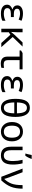

<svg xmlns="http://www.w3.org/2000/svg" viewBox="1991 -2797 819 4841"><g transform="rotate(90 2400.5 -376.5)"><path d="M410.2 -315.9V-241.2H332Q185.1 -241.2 185.1 -150.9Q185.1 -63 323.2 -63Q418.9 -63 502 -105V-26.9Q436.5 9.8 317.9 9.8Q214.8 9.8 156.5 -31.2Q98.1 -72.3 98.1 -146Q98.1 -240.2 213.9 -276.9V-282.2Q115.2 -314.5 115.2 -403.8Q115.2 -469.7 169.9 -507.8Q224.6 -545.9 316.9 -545.9Q422.4 -545.9 503.9 -508.8L473.1 -437Q394.5 -472.2 318.8 -472.2Q200.2 -472.2 200.2 -397Q200.2 -315.9 335 -315.9Z M787.1 -248 854 -329.1 1050.3 -536.1H1154.3L913.1 -287.1L1168 0H1064L856 -229L793 -189V0H705.1V-536.1H793V-394L785.2 -248Z M1728 -536.1V-460.9H1496.1V-165Q1496.1 -60.1 1598.1 -60.1Q1650.4 -60.1 1691.4 -69.8V-3.9Q1650.4 13.2 1584 13.2Q1407.2 13.2 1407.2 -154.8V-460.9H1252V-497.1L1317.4 -536.1Z M2210.4 -315.9V-241.2H2132.3Q1985.4 -241.2 1985.4 -150.9Q1985.4 -63 2123.5 -63Q2219.2 -63 2302.2 -105V-26.9Q2236.8 9.8 2118.2 9.8Q2015.1 9.8 1956.8 -31.2Q1898.4 -72.3 1898.4 -146Q1898.4 -240.2 2014.2 -276.9V-282.2Q1915.5 -314.5 1915.5 -403.8Q1915.5 -469.7 1970.2 -507.8Q2024.9 -545.9 2117.2 -545.9Q2222.7 -545.9 2304.2 -508.8L2273.4 -437Q2194.8 -472.2 2119.1 -472.2Q2000.5 -472.2 2000.5 -397Q2000.5 -315.9 2135.3 -315.9Z M2699.2 9.8Q2587.4 9.8 2529.8 -83.7Q2472.2 -177.2 2472.2 -356Q2472.2 -541.5 2527.8 -630.9Q2583.5 -720.2 2699.2 -720.2Q2812 -720.2 2870.1 -627.2Q2928.2 -534.2 2928.2 -356Q2928.2 9.8 2699.2 9.8ZM2562.5 -394H2837.4Q2834 -521 2801.5 -583.5Q2769 -646 2699.2 -646Q2631.3 -646 2598.9 -585Q2566.4 -523.9 2562.5 -394ZM2837.4 -327.1H2562.5Q2565.4 -191.4 2597.7 -127.7Q2629.9 -64 2699.2 -64Q2768.6 -64 2801.5 -126.5Q2834.5 -189 2837.4 -327.1Z M3298.3 9.8Q3192.9 9.8 3124.8 -66.2Q3056.6 -142.1 3056.6 -269Q3056.6 -397.5 3122.8 -471.7Q3189 -545.9 3301.3 -545.9Q3407.7 -545.9 3475.6 -470.2Q3543.5 -394.5 3543.5 -269Q3543.5 -139.6 3476.6 -64.9Q3409.7 9.8 3298.3 9.8ZM3300.3 -64Q3451.7 -64 3451.7 -269Q3451.7 -472.2 3299.3 -472.2Q3148.4 -472.2 3148.4 -269Q3148.4 -64 3300.3 -64Z M3678.7 -536.1H3767.6V-248Q3767.6 -63 3901.4 -63Q3974.6 -63 4007.6 -119.6Q4040.5 -176.3 4040.5 -296.9Q4040.5 -412.6 4009.8 -536.1H4098.6Q4129.4 -416.5 4129.4 -293Q4129.4 -137.7 4073.2 -64Q4017.1 9.8 3898.4 9.8Q3678.7 9.8 3678.7 -243.2ZM3853.5 -619.1 3868.2 -671.4Q3882.8 -727.1 3887.7 -766.1H3984.9V-755.9Q3984.9 -748 3960.7 -697.3Q3936.5 -646.5 3906.7 -606H3853.5Z M4230.5 -536.1H4322.8L4431.6 -250Q4485.4 -108.9 4490.7 -75.2H4493.7Q4570.3 -155.3 4608.9 -255.4Q4647.5 -355.5 4647.5 -536.1H4736.8Q4736.8 -357.9 4687.7 -238.3Q4638.7 -118.7 4528.8 0H4437.5Z"/></g></svg>

Font: Noto Mono
Style: Regular
Weight: 400
Designer: Monotype Design Team
Foundry: Monotype Imaging Inc.
Version: Version 1.00